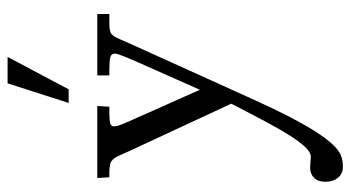

<svg xmlns="http://www.w3.org/2000/svg" viewBox="-230 -440 929 509"><g transform="rotate(-90 234.5 -185.5)"><path d="M216.1 -468 268.1 -629.9H338.1L252.2 -468ZM44.9 172.1 74 174.1Q89.8 174.1 115 140Q140.1 106 184.1 21L214.1 -37.1L89.1 -305.9Q86.4 -312 82.2 -321.3Q77.9 -330.6 76.7 -333.9Q75.4 -337.2 71.9 -342.9Q68.4 -348.6 67.1 -350Q65.9 -351.3 61.8 -354.4Q57.6 -357.4 54.9 -357.8Q52.2 -358.2 46 -359.1Q39.8 -360.1 34.2 -360.1H19L17.1 -392.1H208L206.1 -360.1H189Q169.7 -360.1 161.9 -357.5Q154.1 -355 154.1 -348.9Q154.1 -342.8 155.4 -338Q156.7 -333.3 158.1 -329.8Q159.4 -326.4 162.2 -319.9Q165 -313.5 166 -311L251 -120.1L314 -262Q346.9 -334.7 346.9 -344.8Q346.9 -355 337.6 -357.5Q328.4 -360.1 303 -360.1H289.1V-392.1H451.9V-360.1H428Q414.3 -360.1 409.9 -358.8Q405.5 -357.4 403.2 -356.9Q400.9 -356.4 397.9 -353.3Q395 -350.1 393.7 -348.6Q392.3 -347.2 389.5 -341.6Q386.7 -335.9 385.3 -332.8Q379.9 -319.8 374 -306.9L221.9 29.1Q130.4 231 78.9 252.9Q64.9 259 46.9 259Q28.8 259 17.9 246.2Q7.1 233.4 7.1 213.1Q7.1 192.9 17.6 182.5Q28.1 172.1 44.9 172.1Z"/></g></svg>

Font: Linden Hill
Style: Regular
Weight: 400
Version: Version 1.202